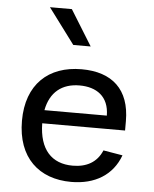

<svg xmlns="http://www.w3.org/2000/svg" viewBox="-56 -853 732 912"><g transform="rotate(5 310.0 -397.0)"><path d="M59.5 -257.5C59.5 -81 164 12 317.5 12C430.5 12 514.5 -39 549.5 -135L457.5 -150.5C433 -92 383.5 -65.5 318 -65.5C217.5 -65.5 158 -128.5 156.5 -253.5H551.5V-298.5C551.5 -449.5 466.5 -525.5 321 -525.5C163 -525.5 59.5 -431 59.5 -257.5ZM354 -637 249.5 -806H145L271 -637ZM161.5 -316.5C178 -403.5 234 -448 318 -448C398.5 -448 458.5 -408 459 -316.5Z"/></g></svg>

Font: Monaspace Neon
Style: Regular
Weight: 400
Designer: Riley Cran & the Lettermatic Team
Foundry: Lettermatic
Version: Version 1.200 (Monaspace Neon)